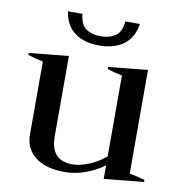

<svg xmlns="http://www.w3.org/2000/svg" viewBox="-80 -778 811 863"><g transform="rotate(10 325.5 -347.0)"><path d="M161 -704H227Q232 -654 259 -636.5Q286 -619 325 -619Q364 -619 391 -636.5Q418 -654 423 -704H489Q480 -641 437 -609Q394 -577 325 -577Q256 -577 213 -609Q170 -641 161 -704ZM631 -17V-8L450 10V-52Q414 -25 367 -7.5Q320 10 270 10Q186 10 137.5 -27Q89 -64 89 -129V-462Q46 -471 20 -480V-489L200 -507V-139Q200 -30 300 -30Q333 -30 375 -47Q417 -64 450 -93V-462Q409 -470 382 -480V-489L561 -507V-34Q591 -29 631 -17Z"/></g></svg>

Font: Trirong Medium
Style: Regular
Weight: 500
Designer: Katatrad Team
Foundry: CadsonDemak
Version: Version 1.001